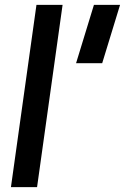

<svg xmlns="http://www.w3.org/2000/svg" viewBox="-20 -770 514 790"><path d="M25 0 130 -750H237.5L132.5 0ZM293 -510 366.5 -750H474L400.5 -510Z"/></svg>

Font: Mohave SemiBold
Style: Italic
Weight: 600
Italic angle: -8°
Designer: Gumpita Rahayu
Foundry: Tokotype
Version: Version 2.003